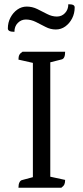

<svg xmlns="http://www.w3.org/2000/svg" viewBox="-20 -885 391 905"><path d="M67 0Q67 -16 71.5 -25Q76 -34 83 -36L150 -54L135 -38V-602L151 -585L67 -604Q67 -618 71 -626Q75 -634 86 -641H287Q287 -625 283 -616Q279 -607 271 -605L200 -587L217 -604V-39L199 -56L287 -37Q287 -24 283.5 -16Q280 -8 269 0ZM102 -793Q80 -793 64 -777Q48 -761 48 -735Q32 -735 24.5 -739Q17 -743 17 -751Q17 -779 29.5 -802.5Q42 -826 62 -840Q82 -854 106 -854Q132 -854 155.5 -842.5Q179 -831 202 -819Q225 -807 248 -807Q271 -807 286.5 -823.5Q302 -840 302 -865Q318 -865 325 -861.5Q332 -858 332 -850Q332 -822 320 -798.5Q308 -775 288 -760.5Q268 -746 243 -746Q218 -746 195 -758Q172 -770 149 -781.5Q126 -793 102 -793Z"/></svg>

Font: Petrona
Style: Regular
Weight: 400
Designer: Ringo R. Seeber
Foundry: Ringo R. Seeber
Version: Version 2.001; ttfautohint (v1.8.3)